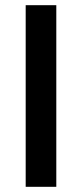

<svg xmlns="http://www.w3.org/2000/svg" viewBox="-20 -720 317 740"><path d="M197 0H79V-700H197Z"/></svg>

Font: Kanit Cyrillic
Style: Regular
Weight: 400
Designer: Katatrad Team, Sasha Pavljenko
Foundry: CadsonDemak, Pavljenko + Design
Version: Version 1.002;Fontself Maker 3.5.7